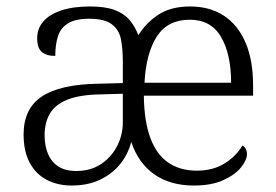

<svg xmlns="http://www.w3.org/2000/svg" viewBox="-20 -564 855 594"><path d="M201 10Q160 10 126 -7Q92 -24 72.5 -59.5Q53 -95 53 -148Q53 -228 109.5 -265.5Q166 -303 283 -305L360 -307V-372Q360 -411 354.5 -441Q349 -471 326.5 -488.5Q304 -506 256 -506Q213 -506 190 -491.5Q167 -477 159 -451Q151 -425 151 -391Q123 -391 109 -403.5Q95 -416 95 -446Q95 -475 113.5 -497Q132 -519 169 -531.5Q206 -544 258 -544Q306 -544 335 -533Q364 -522 381 -502Q398 -482 408 -455Q433 -495 471.5 -519.5Q510 -544 568 -544Q629 -544 672.5 -515.5Q716 -487 739.5 -432.5Q763 -378 763 -299V-268H425Q426 -189 445 -137.5Q464 -86 500.5 -61Q537 -36 589 -36Q639 -36 675 -58.5Q711 -81 730 -114Q736 -111 740 -104Q744 -97 744 -87Q744 -69 725.5 -46Q707 -23 670.5 -6.5Q634 10 580 10Q507 10 457.5 -24.5Q408 -59 386 -125Q376 -86 351 -55.5Q326 -25 288.5 -7.5Q251 10 201 10ZM216 -35Q260 -35 292 -56Q324 -77 342 -111.5Q360 -146 360 -186V-274L292 -272Q226 -271 188 -255.5Q150 -240 134 -212Q118 -184 118 -145Q118 -113 128.5 -88Q139 -63 160.5 -49Q182 -35 216 -35ZM695 -308Q695 -396 664 -449.5Q633 -503 567 -503Q499 -503 465.5 -451.5Q432 -400 427 -308Z"/></svg>

Font: Noto Serif Thai Light
Style: Regular
Weight: 300
Version: Version 2.001